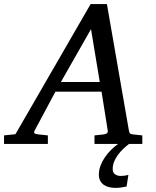

<svg xmlns="http://www.w3.org/2000/svg" viewBox="-73 -707 766 943"><path d="M374 -564 226.1 -304.2H417ZM391.1 0V-42L437 -46.9Q459 -49.8 456.1 -65.9L425.8 -256.8H199.2L97.2 -65.9Q91.8 -56.2 96.9 -52.2Q102.1 -48.3 116.2 -46.9L162.1 -42V0H-53.2V-42L2.9 -47.9L372.1 -687H452.1L560.1 -65.9Q561.5 -56.2 565.4 -52Q569.3 -47.9 580.1 -46.9L626 -42V0ZM560.5 0Q546.4 10.7 532.2 24.2Q518.1 37.6 506.6 53.2Q495.1 68.8 487.8 86.4Q480.5 104 480.5 123Q480.5 141.1 492.2 149.2Q503.9 157.2 520.5 157.2Q530.3 157.2 539.3 155.8Q548.3 154.3 557.6 151.9L548.8 209Q536.1 211.9 522.2 213.9Q508.3 215.8 494.6 215.8Q478.5 215.8 463.6 212.4Q448.7 209 437.5 201.4Q426.3 193.8 419.4 181.2Q412.6 168.5 412.6 149.9Q412.6 127.9 420.9 106.2Q429.2 84.5 442.4 65.2Q455.6 45.9 472.4 29.3Q489.3 12.7 506.8 0Z"/></svg>

Font: Charis SIL
Style: Italic
Weight: 400
Italic angle: -11°
Foundry: SIL International
Version: Version 4.112